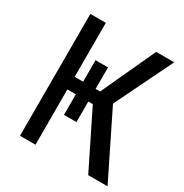

<svg xmlns="http://www.w3.org/2000/svg" viewBox="-165 -841 930 970"><g transform="rotate(30 300.0 -355.5)"><path d="M574.2 -710.9H468.8L323.7 -396H297.4V-521.5H224.6V-396H175.3V-710.9H85V0H175.3V-322.3H224.6V-202.6H297.4V-322.3H323.7L482.9 0H595.7L410.6 -375.5Z"/></g></svg>

Font: RobotoMono Nerd Font
Style: Regular
Weight: 400
Monospace: yes
Designer: Google
Version: Version 3.000;Nerd Fonts 3.2.1